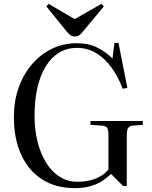

<svg xmlns="http://www.w3.org/2000/svg" viewBox="-20 -961 787 995"><path d="M366 14Q271 14 200.5 -30Q130 -74 91 -156.5Q52 -239 52 -356Q52 -436 76 -505Q100 -574 144 -626Q188 -678 247.5 -707.5Q307 -737 378 -737Q442 -737 487 -713Q532 -689 563 -658L573 -739H594L640 -506L616 -501Q592 -564 557.5 -611.5Q523 -659 478 -686Q433 -713 379 -713Q328 -713 287 -688.5Q246 -664 217.5 -618Q189 -572 174 -506.5Q159 -441 159 -359Q159 -287 175 -225Q191 -163 220 -116.5Q249 -70 290 -44.5Q331 -19 380 -19Q415 -19 445 -26Q475 -33 500.5 -47.5Q526 -62 542 -83V-263Q542 -288 535.5 -298Q529 -308 509 -310L449 -314V-334H720V-314L667 -310Q650 -308 643.5 -297Q637 -286 637 -259V3H618L555 -60Q532 -37 505 -20.5Q478 -4 444.5 5Q411 14 366 14ZM367 -772Q355 -772 346 -778Q337 -784 324 -800L220 -928L232 -941L367 -862L506 -941L518 -928L407 -794Q399 -784 390 -778Q381 -772 367 -772Z"/></svg>

Font: Literata 60pt
Style: Regular
Weight: 400
Designer: Latin by Veronika Burian and Jose Scaglione. Greek by Irene Vlachou. Cyrillic by Vera Evstafieva.
Foundry: TypeTogether
Version: Version 3.002